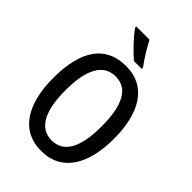

<svg xmlns="http://www.w3.org/2000/svg" viewBox="-272 -1052 1174 1174"><g transform="rotate(45 315.0 -465.0)"><path d="M303 -940H188V-931C214 -891 287 -814 328 -780H395V-792C367 -828 325 -895 303 -940ZM578 -358C578 -573 497 -725 316 -725C139 -725 52 -595 52 -359C52 -146 131 10 315 10C497 10 578 -143 578 -358ZM158 -358C158 -537 209 -635 316 -635C421 -635 471 -539 471 -358C471 -176 420 -81 315 -81C210 -81 158 -178 158 -358Z"/></g></svg>

Font: Noto Sans Thai Cond Med
Style: Regular
Weight: 500
Width: 3
Designer: Monotype Design Team
Foundry: Monotype Imaging Inc.
Version: Version 2.002